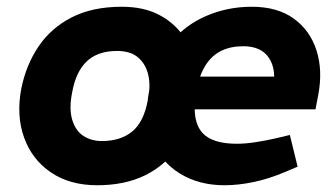

<svg xmlns="http://www.w3.org/2000/svg" viewBox="-20 -541 991 569"><path d="M268 8Q187 8 131 -30Q75 -68 51.5 -133Q28 -198 43 -278Q57 -348 94 -403Q131 -458 192.5 -489.5Q254 -521 341 -521Q405 -521 450.5 -497.5Q496 -474 523.5 -434Q551 -394 560 -342.5Q569 -291 558 -235Q545 -161 507.5 -106Q470 -51 410 -21.5Q350 8 268 8ZM282 -123Q337 -123 371.5 -151Q406 -179 418 -244Q427 -286 419.5 -318.5Q412 -351 389.5 -370.5Q367 -390 327 -390Q270 -390 237.5 -359.5Q205 -329 194 -268Q184 -219 194 -186Q204 -153 227.5 -138Q251 -123 282 -123ZM645 8Q570 8 513.5 -26.5Q457 -61 431.5 -124Q406 -187 422 -272Q438 -356 482.5 -411Q527 -466 590.5 -493.5Q654 -521 726 -521Q802 -521 850.5 -486Q899 -451 918 -391.5Q937 -332 923 -259L915 -217H510L529 -314H832L789 -278Q800 -335 777 -369.5Q754 -404 701 -404Q664 -404 636 -390.5Q608 -377 589.5 -348Q571 -319 562 -273Q552 -215 562 -180.5Q572 -146 602 -130.5Q632 -115 682 -115Q707 -115 736.5 -119.5Q766 -124 797 -131L839 -141L862 -47L824 -31Q777 -11 731.5 -1.5Q686 8 645 8Z"/></svg>

Font: REM SemiBold
Style: Italic
Weight: 600
Italic angle: -11°
Designer: Octavio Pardo
Foundry: Ashler Design
Version: Version 1.005;gftools[0.9.28]